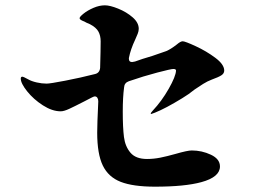

<svg xmlns="http://www.w3.org/2000/svg" viewBox="-20 -747 1040 721"><path d="M554 -332Q587 -367 613.5 -413.5Q640 -460 641 -482Q641 -488 631 -488Q622 -488 570.5 -474.5Q519 -461 464 -442Q447 -436 446 -419Q441 -382 441 -328Q441 -268 445.5 -232.5Q450 -197 470 -173.5Q490 -150 532 -150Q557 -150 582 -155Q607 -160 639 -169Q684 -182 700 -182Q738 -182 772 -166Q806 -150 806 -122Q806 -82 736 -63Q674 -46 562 -46Q480 -46 433.5 -64Q387 -82 366 -125.5Q345 -169 345 -249Q345 -281 349 -365V-367Q349 -375 345.5 -380Q342 -385 336 -385Q333 -385 325 -381L296 -366Q259 -347 239.5 -338Q220 -329 208 -329Q176 -329 141 -351.5Q106 -374 82 -404Q58 -434 58 -452Q58 -459 64 -459Q68 -459 86 -449Q98 -442 117.5 -437.5Q137 -433 155 -433Q168 -433 225 -444Q282 -455 337 -469Q354 -473 356 -492Q358 -560 358 -592Q358 -613 349.5 -628.5Q341 -644 318 -656Q301 -663 297 -666Q289 -669 284 -672Q279 -675 279 -679Q279 -684 294 -696Q309 -708 331 -717.5Q353 -727 374 -727Q393 -727 424 -714.5Q455 -702 478 -682Q501 -662 501 -639Q501 -630 497 -620Q493 -610 488 -599Q470 -561 464 -529V-526Q464 -514 476 -514Q479 -514 487 -516Q511 -525 552 -537L604 -555Q621 -562 644 -580Q658 -592 666 -592Q675 -592 715 -573.5Q755 -555 788.5 -530Q822 -505 822 -482Q822 -471 811 -464Q800 -457 775 -448Q759 -442 743 -432Q727 -422 711 -411Q689 -393 664 -378Q602 -340 562 -324L548 -319Q546 -319 546 -321Q546 -323 554 -332Z"/></svg>

Font: Shippori Mincho B1 ExtraBold
Style: Regular
Weight: 800
Designer: FONTDASU
Foundry: FONTDASU / Google Inc. / but / Adobe
Version: Version 3.110; ttfautohint (v1.8.3)